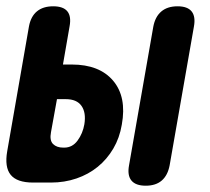

<svg xmlns="http://www.w3.org/2000/svg" viewBox="-47 -580 667 610"><path d="M153 -375H181Q269 -375 312.5 -323.5Q356 -272 340 -184Q333 -142 313 -108Q293 -74 263.5 -50Q234 -26 196 -13Q158 0 115 0H58Q7 0 -13 -24.5Q-33 -49 -24 -100L45 -496Q51 -528 70.5 -544Q90 -560 122 -560Q154 -560 167 -544Q180 -528 174 -496ZM115 -160Q110 -134 121.5 -122.5Q133 -111 154 -111H157Q183 -111 199.5 -133.5Q216 -156 221 -185Q227 -222 212 -243.5Q197 -265 162 -265H134ZM492 -55Q486 -23 467 -6.5Q448 10 416 10Q384 10 370.5 -6.5Q357 -23 363 -55L440 -495Q446 -527 465.5 -543.5Q485 -560 517 -560Q549 -560 562 -543.5Q575 -527 569 -495Z"/></svg>

Font: Maple Mono NL ExtraBold
Style: Italic
Weight: 800
Italic angle: -10°
Monospace: yes
Designer: subframe7536
Version: Version 7.000